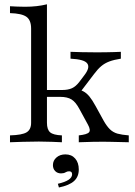

<svg xmlns="http://www.w3.org/2000/svg" viewBox="-20 -652 618 880"><path d="M25.8 0V-31.5Q81.5 -33.1 102 -45.6Q122.6 -58.1 122.6 -89.5V-521Q122.6 -559.7 101.2 -575Q79.8 -590.3 25.8 -591.9V-623.4Q41.1 -622.6 58.9 -621.8Q76.6 -621 95.2 -621Q150 -621 195.2 -632.3V-89.5Q195.2 -58.1 209.7 -45.6Q224.2 -33.1 263.7 -31.5V0Q246.8 -0.8 217.3 -2Q187.9 -3.2 158.1 -3.2Q122.6 -3.2 84.7 -2Q46.8 -0.8 25.8 0ZM341.1 0V-31.5Q379 -35.5 387.9 -45.6Q396.8 -55.6 383.1 -80.6L344.4 -151.6Q327.4 -183.9 308.1 -196Q288.7 -208.1 255.6 -208.1H182.3V-239.5H264.5Q291.9 -239.5 309.7 -247.6Q327.4 -255.6 343.5 -276.6L366.1 -306.5Q379.8 -324.2 383.5 -337.9Q387.1 -351.6 379.8 -361.3Q372.6 -371 353.6 -376.2Q334.7 -381.5 303.2 -383.1V-414.5Q324.2 -413.7 355.2 -412.9Q386.3 -412.1 424.2 -412.1Q447.6 -412.1 467.3 -412.5Q487.1 -412.9 503.6 -413.3Q520.2 -413.7 533.9 -414.5V-383.1Q502.4 -378.2 481 -370.2Q459.7 -362.1 444 -348.8Q428.2 -335.5 411.3 -312.9L344.4 -225L325 -244.4Q346.8 -241.1 361.7 -233.5Q376.6 -225.8 389.9 -209.7Q403.2 -193.5 418.5 -165.3L454.8 -99.2Q469.4 -73.4 483.9 -59.3Q498.4 -45.2 518.5 -39.5Q538.7 -33.9 570.2 -31.5V0Q540.3 -0.8 519.8 -1.2Q499.2 -1.6 483.9 -2Q468.5 -2.4 454 -2.4Q430.6 -2.4 407.3 -2Q383.9 -1.6 341.1 0ZM250 207.3 245.2 190.3Q277.4 183.1 294 172.2Q310.5 161.3 310.5 146.8Q310.5 133.1 296.8 133.1Q287.9 133.1 280.2 137.9Q272.6 142.7 259.7 142.7Q243.5 142.7 233.1 132.3Q222.6 121.8 222.6 104.8Q222.6 83.9 238.7 69.8Q254.8 55.6 279.8 55.6Q308.1 55.6 324.6 74.6Q341.1 93.5 341.1 125Q341.1 158.1 319.4 177.8Q297.6 197.6 250 207.3Z"/></svg>

Font: Playfair 12pt Light
Style: Regular
Weight: 300
Designer: Claus Eggers Sørensen
Foundry: Claus Eggers Sørensen
Version: Version 2.000;gftools[0.9.28]